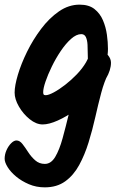

<svg xmlns="http://www.w3.org/2000/svg" viewBox="-43 -548 544 827"><path d="M422 -338Q422 -289 402.5 -265Q383 -241 366 -241Q346 -241 340.5 -262Q335 -283 335 -315Q335 -335 334 -355Q333 -375 327 -388Q321 -401 307 -401Q286 -401 263 -380.5Q240 -360 218.5 -328Q197 -296 180 -261Q163 -226 153 -196.5Q143 -167 143 -151Q143 -144 145 -141Q147 -138 154 -138Q166 -138 188.5 -150Q211 -162 237.5 -182.5Q264 -203 288 -228Q312 -253 327.5 -279.5Q343 -306 343 -330Q343 -339 351 -342Q359 -345 364 -345Q376 -345 392.5 -335.5Q409 -326 422 -310.5Q435 -295 435 -278Q435 -246 413.5 -209.5Q392 -173 357.5 -138Q323 -103 283.5 -74.5Q244 -46 206 -29Q168 -12 141 -12Q113 -12 85 -34.5Q57 -57 38.5 -89Q20 -121 20 -149Q20 -179 34 -226Q48 -273 73.5 -325Q99 -377 134 -423.5Q169 -470 211 -499Q253 -528 300 -528Q340 -528 364 -509Q388 -490 400.5 -460.5Q413 -431 417.5 -398.5Q422 -366 422 -338ZM331 -277 424 -232Q406 -197 393 -148Q380 -99 367.5 -43.5Q355 12 338.5 65.5Q322 119 298 163Q274 207 238 233Q202 259 150 259Q113 259 81.5 245.5Q50 232 26.5 212.5Q3 193 -10 172Q-23 151 -23 136Q-23 117 -15 99Q-7 81 5 69Q17 57 28 57Q42 57 54 72.5Q66 88 78.5 107.5Q91 127 108.5 142.5Q126 158 150 158Q177 158 195 127.5Q213 97 226.5 48Q240 -1 254 -59.5Q268 -118 286 -175Q304 -232 331 -277Z"/></svg>

Font: Kalam Variable Light
Style: Regular
Weight: 300
Designer: Lipi Raval, Jonny Pinhorn
Foundry: Indian Type Foundry
Version: Version 3.000